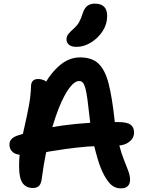

<svg xmlns="http://www.w3.org/2000/svg" viewBox="-20 -1027 793 1057"><path d="M645 10Q617 10 596 -6.5Q575 -23 553 -63Q534 -98 518 -151Q508 -185 499 -222Q479 -221 460 -220Q392 -214 339.5 -206.5Q287 -199 246 -192Q240 -190 234 -189Q220 -121 210 -44Q207 -17 195.5 -4.5Q184 8 161 8Q124 8 104.5 -19Q85 -46 85 -112Q85 -144 88 -175Q63 -178 50 -190Q32 -205 32 -231Q32 -249 43.5 -261.5Q55 -274 80 -282Q93 -286 106 -290Q111 -315 117 -339Q129 -392 139 -445Q149 -498 151 -553Q151 -571 160.5 -581.5Q170 -592 190 -592Q208 -592 227 -583Q230 -581 234 -578Q266 -630 305 -664Q358 -711 421 -711Q487 -711 523 -676Q559 -641 578 -566.5Q597 -492 610 -373Q611 -364 612 -355Q621 -355 630 -355Q681 -355 699.5 -340Q718 -325 718 -298Q718 -266 691 -246Q670 -229 637 -226Q648 -183 661 -151Q676 -113 686 -86.5Q696 -60 696 -38Q696 -15 683.5 -2.5Q671 10 645 10ZM477 -351Q475 -363 474 -374Q467 -438 461.5 -479Q456 -520 450 -541.5Q444 -563 436 -572Q428 -581 416 -581Q391 -581 362.5 -543.5Q334 -506 305 -435Q286 -387 268 -327Q295 -332 324 -336Q396 -346 477 -351ZM401 -769Q374 -769 360 -780.5Q346 -792 346 -810Q346 -826 355 -838Q364 -850 381 -865Q405 -886 415.5 -905Q426 -924 435 -953Q446 -985 462.5 -996Q479 -1007 502 -1007Q536 -1007 553 -990Q570 -973 570 -939Q570 -894 545 -855.5Q520 -817 481 -793Q442 -769 401 -769Z"/></svg>

Font: Shantell Sans Light SemiBold
Style: Regular
Weight: 600
Version: Version 1.008;[ac192a2d6]